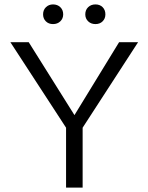

<svg xmlns="http://www.w3.org/2000/svg" viewBox="-20 -849 672 869"><path d="M175 -784Q175 -804 188 -816.5Q201 -829 220 -829Q240 -829 253 -816.5Q266 -804 266 -784Q266 -765 253 -752.5Q240 -740 220 -740Q200 -740 187.5 -752.5Q175 -765 175 -784ZM366 -784Q366 -804 379 -816.5Q392 -829 412 -829Q432 -829 444.5 -816.5Q457 -804 457 -784Q457 -765 444.5 -752.5Q432 -740 412 -740Q392 -740 379 -752.5Q366 -765 366 -784ZM354 -271V0H279V-271L27 -658H110L317 -328L519 -658H605Z"/></svg>

Font: Ysabeau Infant
Style: Regular
Weight: 400
Designer: Christian Thalmann (Catharsis Fonts)
Version: Version 0.003